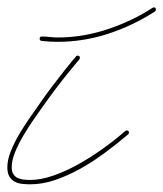

<svg xmlns="http://www.w3.org/2000/svg" viewBox="-62 -497 438 515"><path d="M18.9 -2.6Q7.8 -2.6 -3.3 -3.9Q-14.3 -5.2 -23.1 -10.1Q-31.9 -15 -37.1 -24.1Q-42.3 -33.2 -42.3 -48.2Q-42.3 -67.7 -33.5 -90.2Q-24.7 -112.6 -11.4 -135.4Q2 -158.2 16.9 -179.7Q31.9 -201.2 44.3 -218.8Q61.8 -244.1 79.1 -266.9Q96.4 -289.7 110.4 -307.3Q124.3 -324.9 133.1 -335.3Q141.9 -345.7 141.9 -345.7Q142.6 -347.7 146.5 -347.7Q152.3 -347.7 152.3 -341.8Q152.3 -340.5 151 -337.9Q151 -337.9 142.3 -327.5Q133.5 -317.1 119.5 -299.8Q105.5 -282.6 88.2 -259.8Q71 -237 53.4 -212.2Q41.7 -196 27.3 -175.1Q13 -154.3 0 -132.2Q-13 -110 -21.8 -88.2Q-30.6 -66.4 -30.6 -48.2Q-30.6 -36.5 -26 -29.6Q-21.5 -22.8 -14.3 -19.5Q-7.2 -16.3 1.6 -15.3Q10.4 -14.3 18.9 -14.3Q46.9 -14.3 80.1 -25.7Q113.3 -37.1 146.8 -55.7Q180.3 -74.2 213.2 -97.7Q246.1 -121.1 274.1 -145.8Q276.7 -147.1 278 -147.1Q283.9 -147.1 283.9 -141.3Q283.9 -138.7 281.9 -136.7Q252.6 -112 220.4 -87.9Q188.2 -63.8 154.3 -44.9Q120.4 -26 86.3 -14.3Q52.1 -2.6 18.9 -2.6ZM48.8 -387.4Q44.3 -388.7 44.3 -393.2Q44.3 -395.2 45.6 -397.1Q46.9 -399.1 49.5 -399.1Q60.5 -399.1 71.3 -397.8Q82 -396.5 93.1 -396.5Q160.2 -396.5 226.6 -418.6Q293 -440.8 347 -475.9Q349.6 -477.2 350.9 -477.2Q356.1 -477.2 356.1 -471.4Q356.1 -468.1 353.5 -466.1Q292.3 -427.1 226.6 -405.9Q160.8 -384.8 92.4 -384.8Q81.4 -384.8 70.6 -385.4Q59.9 -386.1 48.8 -387.4Z"/></svg>

Font: League Script
Style: League Script
Weight: 400
Foundry: Haley Fiege
Version: Version 1.001